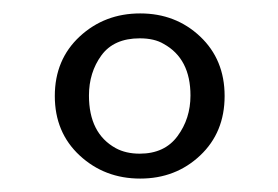

<svg xmlns="http://www.w3.org/2000/svg" viewBox="-20 -648 419 289"><path d="M191 -379.2Q137.5 -379.2 100 -413.9Q62.5 -448.6 62.5 -503.5Q62.5 -558.3 100 -593.1Q137.5 -627.8 191 -627.8Q244.4 -627.8 281.2 -593.1Q318.1 -558.3 318.1 -503.5Q318.1 -448.6 281.2 -413.9Q244.4 -379.2 191 -379.2ZM190.3 -416.7Q227.8 -416.7 247.2 -443.1Q266.7 -469.4 266.7 -504.2Q266.7 -559.7 226.4 -581.9Q212.5 -590.3 190.3 -590.3Q151.4 -590.3 132.6 -564.6Q113.9 -538.9 113.9 -504.2Q113.9 -447.2 154.2 -425Q169.4 -416.7 190.3 -416.7Z"/></svg>

Font: Sree Krushnadevaraya
Style: Regular
Weight: 400
Designer: Purushoth Kumar Guthula
Foundry: Andhrapradesh Society for Knowledge Networks
Version: Version 1.0.5; ttfautohint (v1.2.42-39fb)